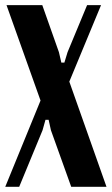

<svg xmlns="http://www.w3.org/2000/svg" viewBox="-30 -719 430 739"><path d="M132.8 -699.2 196.8 -518.1 206.1 -478H217.8L230 -518.1L305.2 -699.2H358.9L236.8 -404.8L379.9 0H244.1L166 -217.8L157.2 -257.8H145L133.8 -217.8L43.9 0H-9.8L126 -332L-4.9 -699.2Z"/></svg>

Font: Moniqa Black Paragraph
Style: Regular
Weight: 900
Designer: Rajesh Rajput
Foundry: Rajesh Rajput
Version: Version 1.000